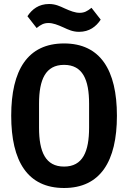

<svg xmlns="http://www.w3.org/2000/svg" viewBox="-20 -927 640 959"><path d="M300 12C481 12 564 -121 564 -349C564 -577 481 -710 300 -710C118 -710 36 -577 36 -349C36 -121 118 12 300 12ZM300 -95C207 -95 175 -169 175 -289V-409C175 -529 207 -603 300 -603C393 -603 425 -529 425 -409V-290C425 -169 393 -95 300 -95ZM375 -768C426 -768 460 -794 483 -829L437 -888C416 -871 401 -863 378 -863C355 -863 332 -872 303 -885C279 -896 257 -907 225 -907C174 -907 140 -881 117 -846L163 -787C184 -804 199 -812 222 -812C245 -812 268 -803 297 -790C321 -779 343 -768 375 -768Z"/></svg>

Font: IBM Mono SemiBold
Style: Regular
Weight: 600
Monospace: yes
Designer: Mike Abbink, Paul van der Laan, Pieter van Rosmalen
Foundry: Bold Monday
Version: Version 2.3